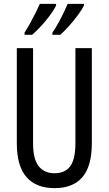

<svg xmlns="http://www.w3.org/2000/svg" viewBox="-20 -963 562 993"><path d="M455 -224Q455 -103 406 -46.5Q357 10 262 10Q167 10 117 -47Q67 -104 67 -223V-714H151V-222Q151 -140 180 -103.5Q209 -67 262 -67Q316 -67 343 -103Q370 -139 370 -223V-714H455ZM414 -934Q403 -912 381.5 -883Q360 -854 335.5 -827Q311 -800 292 -783H251V-794Q266 -816 282 -845Q298 -874 311 -901Q324 -928 330 -943H414ZM270 -934Q253 -900 217.5 -857Q182 -814 146 -783H107V-794Q122 -818 137.5 -846Q153 -874 166 -900.5Q179 -927 186 -943H270Z"/></svg>

Font: Noto Sans Ethiopic ExtraCondensed
Style: Regular
Weight: 400
Width: 2
Designer: Monotype Design Team
Foundry: Monotype Imaging Inc.
Version: Version 2.102; ttfautohint (v1.8.4.7-5d5b)